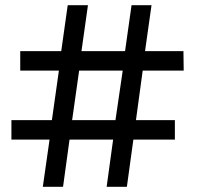

<svg xmlns="http://www.w3.org/2000/svg" viewBox="-20 -720 760 740"><path d="M145 0 171 -182H24V-257H180L207 -448H58V-523H216L241 -700H319L294 -523H462L487 -700H564L539 -523H687L688 -448H530L504 -257H654V-182H494L469 0H391L416 -182H248L223 0ZM258 -257H425L453 -448H285Z"/></svg>

Font: MuseoModerno
Style: Regular
Weight: 400
Designer: Pablo Cosgaya, Héctor Gatti, Marcela Romero, and the Authors of The MuseoModerno Project.
Foundry: Omnibus-Type Team
Version: Version 1.001